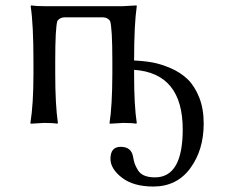

<svg xmlns="http://www.w3.org/2000/svg" viewBox="-20 -452 827 706"><path d="M473.1 -229.5Q509.3 -228 541.3 -222.2Q573.2 -216.3 608.9 -200.7Q644.5 -185.1 669.9 -160.6Q695.3 -136.2 712.2 -94.5Q729 -52.7 729 2Q729 100.1 679.4 167Q629.9 233.9 543.9 233.9Q470.7 233.9 428.5 201.4Q386.2 168.9 386.2 131.8Q386.2 87.9 423.8 87.9Q462.9 87.9 469.2 124Q472.2 141.1 475.6 150.6Q479 160.2 487.1 173.6Q495.1 187 511 193.6Q526.9 200.2 549.8 200.2Q651.9 200.2 651.9 23.9Q651.9 -182.6 473.1 -195.3V-179.2Q473.1 -63 482.9 0L481 2.9Q466.8 0 433.1 0L383.8 2.9L382.8 0Q392.6 -60.1 393.1 -179.2V-229Q393.1 -348.1 384.8 -375Q375 -388.2 358.9 -388.2H216.8Q200.7 -388.2 190.9 -375Q183.1 -348.1 183.1 -229V-180.2Q183.1 -67.4 192.9 0L190.9 2.9Q175.8 0 142.1 0L92.8 2.9L91.8 0Q103 -68.8 103 -180.2V-229Q103 -361.8 92.8 -429.2L94.2 -432.1Q112.3 -429.2 146 -429.2H430.2L481.9 -432.1L482.9 -429.2Q473.1 -361.3 473.1 -229.5Z"/></svg>

Font: Biolilbert
Style: Regular
Weight: 400
Designer: Philipp H. Poll
Foundry: Philipp H. Poll
Version: Version 1.1.0